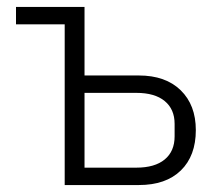

<svg xmlns="http://www.w3.org/2000/svg" viewBox="-20 -532 629 552"><path d="M166 0V-462H26V-512H223V-315H379Q456 -315 499.5 -272.5Q543 -230 543 -158Q543 -84 500 -42Q457 0 379 0ZM223 -50H372Q425 -50 453.5 -73.5Q482 -97 482 -140V-176Q482 -218 453.5 -241.5Q425 -265 372 -265H223Z"/></svg>

Font: IBM Plex Sans Light
Style: Regular
Weight: 300
Designer: Mike Abbink, Paul van der Laan, Pieter van Rosmalen
Foundry: Bold Monday
Version: Version 3.0